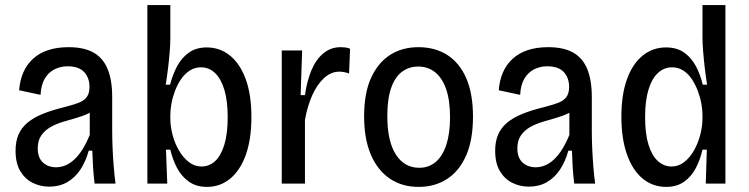

<svg xmlns="http://www.w3.org/2000/svg" viewBox="-20 -720 2936 753"><path d="M173 12Q138 12 108 -3Q78 -18 59.5 -49Q41 -80 41 -129Q41 -165 52.5 -192Q64 -219 88 -239Q112 -259 148 -273.5Q184 -288 233 -300Q264 -308 286 -316Q308 -324 319.5 -338.5Q331 -353 331 -379Q331 -415 310 -437.5Q289 -460 245 -460Q217 -460 193.5 -448Q170 -436 155.5 -411.5Q141 -387 139 -348L55 -366Q58 -405 71.5 -436Q85 -467 109.5 -489.5Q134 -512 169 -523.5Q204 -535 249 -535Q309 -535 346.5 -514Q384 -493 402 -449.5Q420 -406 420 -340V-206Q420 -177 421.5 -140.5Q423 -104 426 -67Q429 -30 433 0H351Q347 -32 345 -64.5Q343 -97 342 -129H328Q316 -86 295 -54.5Q274 -23 243.5 -5.5Q213 12 173 12ZM200 -64Q219 -64 237 -71.5Q255 -79 272 -95Q289 -111 304 -135Q319 -159 332 -191V-299L360 -302Q349 -286 327.5 -275.5Q306 -265 279.5 -257.5Q253 -250 226.5 -242Q200 -234 178 -221.5Q156 -209 142 -189Q128 -169 128 -138Q128 -102 148 -83Q168 -64 200 -64Z M792 13Q750 13 721 -7.5Q692 -28 674.5 -61Q657 -94 648 -133H631L636 0H558V-263V-700H648V-570Q648 -547 645.5 -516Q643 -485 639 -452Q635 -419 630 -388H647Q657 -427 674.5 -460Q692 -493 720.5 -513.5Q749 -534 791 -534Q842 -534 881.5 -502.5Q921 -471 943.5 -410Q966 -349 966 -261Q966 -175 944.5 -114Q923 -53 883.5 -20Q844 13 792 13ZM770 -67Q800 -67 823 -87.5Q846 -108 859.5 -151.5Q873 -195 873 -260Q873 -324 860 -367.5Q847 -411 823.5 -433.5Q800 -456 768 -456Q744 -456 724.5 -443.5Q705 -431 690.5 -410Q676 -389 666.5 -364Q657 -339 652.5 -314.5Q648 -290 648 -269V-256Q648 -225 656.5 -192Q665 -159 681.5 -130.5Q698 -102 720.5 -84.5Q743 -67 770 -67Z M1085 0V-306V-522H1165L1159 -347H1176Q1184 -404 1202 -446Q1220 -488 1249 -511.5Q1278 -535 1316 -535Q1324 -535 1333 -534Q1342 -533 1353 -529L1349 -432Q1340 -435 1330 -437Q1320 -439 1311 -439Q1278 -439 1250.5 -413.5Q1223 -388 1204 -345Q1185 -302 1176 -249V0Z M1622 13Q1556 13 1508 -20Q1460 -53 1434 -114.5Q1408 -176 1408 -264Q1408 -355 1435.5 -415Q1463 -475 1510.5 -505Q1558 -535 1621 -535Q1686 -535 1734 -504.5Q1782 -474 1808.5 -413.5Q1835 -353 1835 -262Q1835 -172 1808.5 -111Q1782 -50 1734 -18.5Q1686 13 1622 13ZM1624 -62Q1662 -62 1689 -85Q1716 -108 1730.5 -152.5Q1745 -197 1745 -260Q1745 -327 1729.5 -371Q1714 -415 1686 -437Q1658 -459 1620 -459Q1584 -459 1556.5 -438.5Q1529 -418 1514 -375Q1499 -332 1499 -265Q1499 -166 1532.5 -114Q1566 -62 1624 -62Z M2054 12Q2019 12 1989 -3Q1959 -18 1940.5 -49Q1922 -80 1922 -129Q1922 -165 1933.5 -192Q1945 -219 1969 -239Q1993 -259 2029 -273.5Q2065 -288 2114 -300Q2145 -308 2167 -316Q2189 -324 2200.5 -338.5Q2212 -353 2212 -379Q2212 -415 2191 -437.5Q2170 -460 2126 -460Q2098 -460 2074.5 -448Q2051 -436 2036.5 -411.5Q2022 -387 2020 -348L1936 -366Q1939 -405 1952.5 -436Q1966 -467 1990.5 -489.5Q2015 -512 2050 -523.5Q2085 -535 2130 -535Q2190 -535 2227.5 -514Q2265 -493 2283 -449.5Q2301 -406 2301 -340V-206Q2301 -177 2302.5 -140.5Q2304 -104 2307 -67Q2310 -30 2314 0H2232Q2228 -32 2226 -64.5Q2224 -97 2223 -129H2209Q2197 -86 2176 -54.5Q2155 -23 2124.5 -5.5Q2094 12 2054 12ZM2081 -64Q2100 -64 2118 -71.5Q2136 -79 2153 -95Q2170 -111 2185 -135Q2200 -159 2213 -191V-299L2241 -302Q2230 -286 2208.5 -275.5Q2187 -265 2160.5 -257.5Q2134 -250 2107.5 -242Q2081 -234 2059 -221.5Q2037 -209 2023 -189Q2009 -169 2009 -138Q2009 -102 2029 -83Q2049 -64 2081 -64Z M2593 13Q2540 13 2500.5 -19.5Q2461 -52 2439 -114Q2417 -176 2417 -262Q2417 -349 2439 -409.5Q2461 -470 2500.5 -502Q2540 -534 2592 -534Q2635 -534 2663.5 -513.5Q2692 -493 2709.5 -460Q2727 -427 2736 -388H2753Q2748 -420 2744 -454Q2740 -488 2737.5 -519.5Q2735 -551 2735 -574V-700H2825V-264V0H2748L2752 -133H2735Q2726 -93 2708.5 -60Q2691 -27 2662.5 -7Q2634 13 2593 13ZM2614 -67Q2641 -67 2663.5 -84.5Q2686 -102 2702 -130.5Q2718 -159 2726.5 -192Q2735 -225 2735 -256V-269Q2735 -290 2730.5 -314.5Q2726 -339 2716.5 -364Q2707 -389 2693 -410Q2679 -431 2659.5 -443.5Q2640 -456 2616 -456Q2584 -456 2560 -433.5Q2536 -411 2523 -367.5Q2510 -324 2510 -260Q2510 -195 2523.5 -152Q2537 -109 2560.5 -88Q2584 -67 2614 -67Z"/></svg>

Font: Bricolage Grotesque SemiCondensed
Style: Regular
Weight: 400
Width: 4
Designer: Mathieu Triay
Foundry: Atelier Triay
Version: Version 1.001;gftools[0.9.33.dev8+g029e19f]